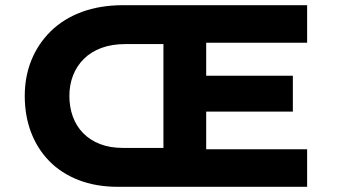

<svg xmlns="http://www.w3.org/2000/svg" viewBox="-20 -720 1297 740"><path d="M435 0Q349.9 0 283 -26Q216.1 -52 170.1 -99Q124 -146 99.7 -210Q75.4 -274 75.4 -350Q75.4 -425 101.2 -488.5Q127 -552 176.1 -600Q225.1 -648 295.5 -674Q365.9 -700 455 -700H1163.7V-555.2H774.7V-428.2H1108.7V-289.8H774.7V-144.8H1163.7V0ZM247.4 -350Q247.4 -307.3 260.8 -270.4Q274.2 -233.6 300.8 -206.6Q327.3 -179.6 365.6 -164.8Q403.8 -149.9 454.6 -149.9H609.9V-550.1H463.2Q410.8 -550.1 370.8 -535.2Q330.7 -520.4 303.1 -492.9Q275.5 -465.4 261.5 -429.1Q247.4 -392.7 247.4 -350Z"/></svg>

Font: Lexend Exa
Style: Regular
Weight: 400
Designer: Bonnie Shaver-Troup, Thomas Jockin
Foundry: Lexend
Version: Version 1.007